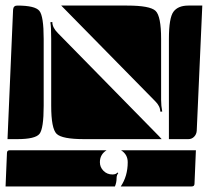

<svg xmlns="http://www.w3.org/2000/svg" viewBox="-27 -510 747 690"><path d="M580 -10V-370Q580 -446 596.5 -468Q613 -490 650 -490H700L680 -40Q679 -27 670.5 -18.5Q662 -10 650 -10ZM154 -430 161 -431Q161 -411 181 -391L544 -21Q549 -16 554 -10H275Q196 -10 176.5 -29Q157 -48 157 -130V-370Q157 -415 154 -430ZM193 -490H430Q512 -490 532 -471Q552 -452 552 -370V-151Q552 -130 556 -109H549Q549 -128 531 -146ZM0 -10 20 -475Q21 -490 35 -490Q99 -490 114.5 -471Q130 -452 130 -370V-130Q130 -48 115 -29Q100 -10 35 -10ZM-7 160 -2 40Q-2 30 8 30H356Q332 45 332 73Q332 91 345 104Q358 117 377 117Q390 117 395 110L398 112Q392 120 392 130Q392 146 386 160ZM407 160Q432 123 432 73Q432 45 408 30H677L672 150Q672 160 662 160Z"/></svg>

Font: PrimecolorCV1
Style: Medium
Weight: 500
Designer: gluk
Foundry: gluk
Version: Version 0.672